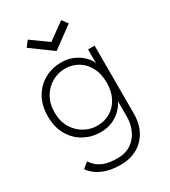

<svg xmlns="http://www.w3.org/2000/svg" viewBox="-203 -720 920 1039"><g transform="rotate(-30 257.0 -200.0)"><path d="M242.5 219Q190 219 153 207.5Q116 196 91.8 177.8Q67.5 159.5 55 140L90 111.5Q98 124 114 140Q130 156 160.2 167.8Q190.5 179.5 242 179.5Q293 179.5 327.8 155.8Q362.5 132 380 93Q397.5 54 397.5 8.5V-7H438.5V12Q438.5 79 412 125.2Q385.5 171.5 341.2 195.2Q297 219 242.5 219ZM397.5 0V-89Q394.5 -75.5 374.5 -51Q354.5 -26.5 319 -7.2Q283.5 12 234.5 12Q179.5 12 132.5 -13.2Q85.5 -38.5 56.8 -87.2Q28 -136 28 -205Q28 -274 56.8 -322.8Q85.5 -371.5 132.5 -397Q179.5 -422.5 234.5 -422.5Q283 -422.5 318.8 -403.8Q354.5 -385 375 -361.2Q395.5 -337.5 397.5 -321.5V-410.5H438.5V0ZM70 -205Q70 -149.5 94 -109.5Q118 -69.5 156 -48.5Q194 -27.5 235.5 -27.5Q281.5 -27.5 317.5 -49Q353.5 -70.5 374.5 -110.5Q395.5 -150.5 395.5 -205Q395.5 -259.5 374.5 -299.5Q353.5 -339.5 317.5 -361.2Q281.5 -383 235.5 -383Q194 -383 156 -361.8Q118 -340.5 94 -300.5Q70 -260.5 70 -205ZM246 -488 114.5 -584 141.5 -619.5 246 -544.5 351 -620.5 377.5 -584.5Z"/></g></svg>

Font: League Spartan Thin ExtraLight
Style: Regular
Weight: 250
Version: Version 2.002